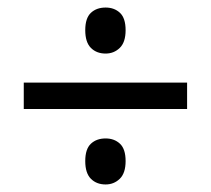

<svg xmlns="http://www.w3.org/2000/svg" viewBox="-20 -673 560 509"><path d="M260 -531Q236 -531 221 -546Q206 -561 206 -593Q206 -625 221 -639Q236 -653 260 -653Q283 -653 298 -639Q313 -625 313 -593Q313 -561 297.5 -546Q282 -531 260 -531ZM43 -384V-454H476V-384ZM260 -184Q236 -184 221 -199Q206 -214 206 -246Q206 -278 221 -292Q236 -306 260 -306Q283 -306 298 -292Q313 -278 313 -246Q313 -214 297.5 -199Q282 -184 260 -184Z"/></svg>

Font: Noto Sans Telugu UI SemiCondensed
Style: Regular
Weight: 400
Width: 4
Designer: Jelle Bosma - Monotype Design Team
Foundry: Monotype Imaging Inc.
Version: Version 2.005; ttfautohint (v1.8.4.7-5d5b)